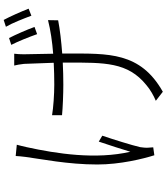

<svg xmlns="http://www.w3.org/2000/svg" viewBox="49 -889 902 1040"><g transform="rotate(-90 500.0 -369.0)"><path d="M874 -633C859 -675 832 -736 814 -771L777 -759C796 -722 820 -662 835 -619ZM175 -735C174 -722 173 -702 170 -682C159 -598 129 -453 129 -293C129 -168 160 -44 179 16L222 10C222 2 220 -10 220 -18C219 -31 221 -47 223 -61C233 -105 265 -207 285 -266L253 -285C234 -228 212 -162 198 -114C155 -300 187 -512 223 -676C227 -693 232 -715 236 -729ZM665 -743C668 -729 672 -712 674 -690C675 -668 678 -592 680 -529C640 -527 601 -526 562 -526C508 -526 437 -531 396 -538V-484C436 -480 511 -477 561 -477C600 -477 641 -478 681 -480V-457C681 -253 684 -128 559 -27C536 -7 501 13 474 24L523 62C739 -60 730 -233 730 -457V-483C795 -488 858 -495 910 -505L911 -560C856 -546 794 -537 729 -532C728 -595 726 -669 726 -691C726 -712 727 -725 729 -743ZM875 -788C896 -752 918 -695 935 -650L973 -665C957 -706 931 -765 912 -800Z"/></g></svg>

Font: Source Han Sans SC Light
Style: Regular
Weight: 300
Designer: Ryoko NISHIZUKA (kana & ideographs); Paul D. Hunt (Latin, Greek & Cyrillic); Wenlong ZHANG (bopomofo); Sandoll Communica
Foundry: Adobe Systems Incorporated
Version: Version 1.004;PS 1.004;hotconv 1.0.82;makeotf.lib2.5.63406